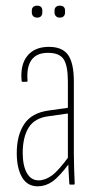

<svg xmlns="http://www.w3.org/2000/svg" viewBox="-20 -650 339 676"><path d="M227 0Q224 0 224 -4Q222 -31 221 -55.5Q220 -80 220 -93L219 -94V-362Q219 -419 204 -441.5Q189 -464 149 -464Q109 -464 91 -439Q73 -414 77 -366Q77 -362 73 -362H60Q56 -362 56 -366Q51 -422 76 -453Q101 -484 149 -485Q198 -486 219 -457.5Q240 -429 240 -363V-111Q240 -83 241 -55.5Q242 -28 243 -4Q243 0 240 0ZM113 6Q76 6 57.5 -26Q39 -58 39 -111Q39 -174 65.5 -213.5Q92 -253 152 -261L223 -271V-251L153 -241Q102 -235 81 -201Q60 -167 60 -112Q60 -67 74.5 -41Q89 -15 116 -15Q139 -15 162.5 -32Q186 -49 224 -101V-75Q188 -27 164 -10.5Q140 6 113 6ZM111 -588Q102 -588 97 -593Q92 -598 92 -606V-613Q92 -621 97 -625.5Q102 -630 111 -630Q120 -630 124.5 -625.5Q129 -621 129 -613V-606Q129 -598 124.5 -593Q120 -588 111 -588ZM190 -588Q182 -588 177 -593Q172 -598 172 -606V-613Q172 -621 177 -625.5Q182 -630 190 -630Q200 -630 204.5 -625.5Q209 -621 209 -613V-606Q209 -598 204.5 -593Q200 -588 190 -588Z"/></svg>

Font: Sofia Sans Extra Condensed Thin
Style: Regular
Weight: 250
Version: Version 4.100